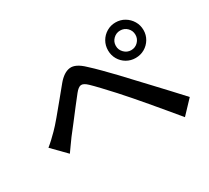

<svg xmlns="http://www.w3.org/2000/svg" viewBox="-139 -961 1277 1172"><g transform="rotate(-30 500.0 -374.5)"><path d="M712 -605Q712 -577 732.5 -556.5Q753 -536 781 -536Q810 -536 830 -556.5Q850 -577 850 -605Q850 -634 830 -654Q810 -674 781 -674Q753 -674 732.5 -654Q712 -634 712 -605ZM657 -605Q657 -640 673.5 -668.5Q690 -697 718.5 -714Q747 -731 781 -731Q816 -731 844.5 -714Q873 -697 890 -668.5Q907 -640 907 -605Q907 -571 890 -542.5Q873 -514 844.5 -497.5Q816 -481 781 -481Q747 -481 718.5 -497.5Q690 -514 673.5 -542.5Q657 -571 657 -605ZM45 -273Q66 -290 83 -306Q100 -322 121 -343Q145 -367 178 -406.5Q211 -446 247.5 -490.5Q284 -535 316 -574Q358 -624 400.5 -629Q443 -634 497 -582Q529 -553 565 -516.5Q601 -480 636.5 -443Q672 -406 701 -374Q735 -338 777.5 -292.5Q820 -247 864.5 -199.5Q909 -152 947 -110L860 -18Q825 -60 786.5 -106.5Q748 -153 710.5 -197Q673 -241 642 -277Q613 -311 576.5 -351Q540 -391 506.5 -426.5Q473 -462 453 -481Q426 -507 407.5 -505Q389 -503 366 -474Q344 -447 313.5 -407Q283 -367 252.5 -327.5Q222 -288 200 -260Q184 -238 168 -215.5Q152 -193 140 -176Z"/></g></svg>

Font: Source Han Sans Medium
Style: Regular
Weight: 500
Designer: Ryoko NISHIZUKA Ë•øÂ°öÊ∂ºÂ≠ê (kana, bopomofo & ideographs); Paul D. Hunt (Latin, Greek & Cyrillic); Sandoll Communicatio
Foundry: Adobe
Version: Version 2.004;hotconv 1.0.118;makeotfexe 2.5.65603